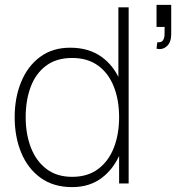

<svg xmlns="http://www.w3.org/2000/svg" viewBox="-20 -750 720 785"><path d="M275 15Q198.5 15 146.2 -22.8Q94 -60.5 67 -125.2Q40 -190 40 -271Q40 -350.5 66.5 -415Q93 -479.5 143.8 -517.2Q194.5 -555 267 -555Q342.5 -555 394.2 -518.2Q446 -481.5 472.5 -417.2Q499 -353 499 -271Q499 -190.5 472.8 -125.8Q446.5 -61 396.5 -23Q346.5 15 275 15ZM275 -27Q338.5 -27 381.2 -59Q424 -91 445.5 -146.2Q467 -201.5 467 -271Q467 -341.5 445.2 -396.2Q423.5 -451 380.8 -482Q338 -513 275 -513Q210.5 -513 168.2 -481.2Q126 -449.5 105.5 -394.8Q85 -340 85 -271Q85 -201.5 106.5 -146.2Q128 -91 170.2 -59Q212.5 -27 275 -27ZM506 0H467V-425H464V-720H506ZM620 -551 623 -577Q640.5 -576 646.5 -585.2Q652.5 -594.5 652.8 -609.2Q653 -624 653 -640H620V-730H680V-610Q680 -577 662 -561Q644 -545 620 -551Z"/></svg>

Font: Manrope Variable Light
Style: Regular
Weight: 200
Designer: Mikhail Sharanda
Foundry: Mikhail Sharanda
Version: Version 4.505